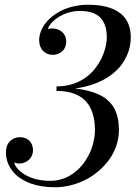

<svg xmlns="http://www.w3.org/2000/svg" viewBox="-20 -779 571 809"><path d="M5 -136Q5 -166.2 21.6 -183.6Q38.2 -201 65 -201Q88.4 -201 103.7 -186.1Q119 -171.1 119 -145Q119 -133.4 114.2 -123Q109.4 -112.6 101.4 -105.4Q93.5 -98.2 83.1 -94.1Q72.8 -90 62 -90Q58.1 -90 54.4 -90.5Q50.6 -91 48.4 -91.6Q46.2 -92.1 43.5 -93Q40.8 -93.9 40 -94Q41.1 -87.9 44.9 -80.9Q48.8 -74 55.6 -66.5Q62.4 -59 71.6 -51.9Q80.8 -44.9 93.3 -38.5Q105.9 -32.1 120.3 -27.4Q134.8 -22.6 153 -19.8Q171.2 -17 191 -17Q212.8 -17 233.2 -22.3Q253.8 -27.6 270.8 -37.1Q287.9 -46.5 303.1 -59.6Q318.2 -72.6 330.1 -88.2Q342 -103.9 351.5 -121.3Q361 -138.8 367.2 -157.1Q373.5 -175.4 376.8 -193.9Q380 -212.4 380 -230Q380 -396 218 -396V-415Q243.8 -415 267.1 -420Q290.5 -425 308.9 -433.6Q327.4 -442.2 343.6 -454.2Q359.8 -466.1 371.9 -479.8Q384 -493.5 393.9 -508.8Q403.8 -524 410.4 -539.1Q417 -554.2 421.5 -569.2Q426 -584.1 428 -597.1Q430 -610 430 -621Q430 -677.2 402.3 -705.1Q374.6 -733 316 -733Q297.4 -733 278.9 -728.8Q260.5 -724.5 245.1 -717.1Q229.6 -709.8 216.6 -700.2Q203.6 -690.6 194.6 -679.5Q185.5 -668.4 181 -657Q189 -659 202 -659Q213 -659 223.2 -655.2Q233.4 -651.5 241.4 -644.7Q249.4 -637.9 254.2 -627.3Q259 -616.8 259 -604Q259 -592.5 255.4 -582.9Q251.9 -573.2 246.1 -566.9Q240.4 -560.6 232.8 -556.2Q225.2 -551.9 217.5 -549.9Q209.8 -548 202 -548Q190.6 -548 180.4 -552Q170.2 -556 162.3 -563.6Q154.4 -571.1 149.7 -583.1Q145 -595.1 145 -610Q145 -627.9 151.9 -646Q158.8 -664.1 171.2 -680.6Q183.8 -697.1 202.4 -711.5Q221 -725.9 243.3 -736.4Q265.6 -746.9 293.4 -752.9Q321.2 -759 351 -759Q371.4 -759 389.7 -757.2Q408 -755.4 426.4 -750.9Q444.9 -746.4 460.1 -739.4Q475.4 -732.4 488.8 -721.4Q502.1 -710.5 511.3 -696.5Q520.5 -682.5 525.8 -663.2Q531 -644 531 -621Q531 -601.8 527.1 -582.7Q523.1 -563.6 514.4 -544.2Q505.6 -524.8 492.7 -507.1Q479.8 -489.4 460.6 -473.1Q441.5 -456.8 417.9 -443.8Q394.2 -430.8 363.1 -420.9Q332 -411.1 296.1 -406.1Q327.1 -402.8 352.4 -396.2Q377.6 -389.8 396.7 -380.8Q415.8 -371.9 430.2 -359.9Q444.6 -347.9 454.2 -334.2Q463.9 -320.5 469.9 -303.6Q475.9 -286.6 478.4 -268.8Q481 -251 481 -230Q481 -198.1 470.8 -167.1Q460.5 -136.1 442.4 -109.9Q424.2 -83.8 398.8 -61.3Q373.4 -38.9 343.8 -23.2Q314.1 -7.6 279.9 1.2Q245.8 10 211 10Q181.2 10 154.9 5.7Q128.6 1.4 108 -6.3Q87.4 -14 70.4 -24.8Q53.4 -35.5 41.3 -48.2Q29.2 -61 21 -75.6Q12.8 -90.1 8.9 -105.2Q5 -120.4 5 -136Z"/></svg>

Font: Bodoni* 11
Style: Italic
Weight: 400
Italic angle: -13°
Version: Version 1.002